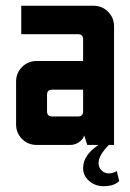

<svg xmlns="http://www.w3.org/2000/svg" viewBox="-20 -502 451 665"><path d="M267.9 -191.4H160.7Q142.9 -191.4 142.9 -173.6V-116.4Q142.9 -98.6 160.7 -98.6H250Q267.9 -98.6 267.9 -116.4ZM53.6 -482.1H303.6Q333.6 -482.1 354.3 -461.4Q375 -440.7 375 -410.7V0H357.1Q321.4 35.7 321.4 62.9Q321.4 77.9 331.8 88.2Q342.1 98.6 357.1 98.6Q364.3 98.6 371.1 96.4Q377.9 94.3 381.4 92.1L384.3 90L392.9 125Q375 142.9 339.3 142.9Q309.3 142.9 288.6 124.6Q267.9 106.4 267.9 80Q267.9 35 321.4 0H282.1L272.1 -32.1H271.4Q267.1 -18.6 253.2 -9.3Q239.3 0 223.6 0H107.1Q77.1 0 56.4 -20.7Q35.7 -41.4 35.7 -71.4V-219.3Q35.7 -249.3 56.4 -270Q77.1 -290.7 107.1 -290.7H267.9V-365.7Q267.9 -383.6 250 -383.6H53.6Z"/></svg>

Font: Aire Exterior
Style: Regular
Weight: 400
Width: 4
Designer: Jayvee Enaguas (HarvettFox96)
Version: 20190503.02